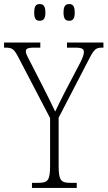

<svg xmlns="http://www.w3.org/2000/svg" viewBox="-28 -923 528 943"><path d="M312 -821C329 -821 339 -830 339 -861C339 -894 329 -903 312 -903C294 -903 284 -894 284 -861C284 -830 294 -821 312 -821ZM167 -821C184 -821 195 -830 195 -861C195 -894 184 -903 167 -903C149 -903 140 -894 140 -861C140 -830 149 -821 167 -821ZM129 0H349V-25H319C272 -25 260 -35 260 -110V-345L413 -640C436 -684 446 -689 475 -689H480V-714H301V-689H341C376 -689 384 -682 384 -668C384 -656 380 -644 367 -617L290 -470C269 -428 253 -397 243 -375C224 -414 205 -455 183 -497L121 -618C109 -641 99 -658 99 -670C99 -682 104 -689 140 -689H170V-714H-8V-689H-2C30 -689 40 -684 61 -644L218 -343V-109C218 -35 206 -25 159 -25H129Z"/></svg>

Font: Noto Serif Georgian Condensed ExtraLight
Style: Regular
Weight: 200
Width: 3
Designer: Monotype Design Team, Akaki Razmadze
Foundry: Google LLC
Version: Version 2.003